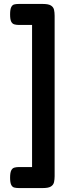

<svg xmlns="http://www.w3.org/2000/svg" viewBox="-20 -786 339 970"><path d="M74 164Q62 164 52 161.5Q42 159 36.5 147.5Q31 136 31 112Q31 87 36.5 75.5Q42 64 52 61Q62 58 75 58H142V-660H75Q62 -660 52 -663Q42 -666 36.5 -677Q31 -688 31 -713Q31 -738 36.5 -749.5Q42 -761 51.5 -763.5Q61 -766 74 -766H197Q225 -766 237.5 -758Q250 -750 253 -736.5Q256 -723 256 -706V104Q256 120 253 134Q250 148 237.5 156Q225 164 198 164Z"/></svg>

Font: Fredoka SemiCondensed Medium
Style: Regular
Weight: 500
Width: 4
Designer: Ben Nathan
Foundry: Milena B. Brandão, Ben Nathan
Version: Version 2.001